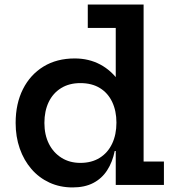

<svg xmlns="http://www.w3.org/2000/svg" viewBox="-20 -810 770 841"><path d="M487 0V-198L490 -242V-313L487 -402V-687.5H364.5V-790H609V-102.5H698V0ZM307.5 -554Q369 -554 419 -527.5Q469 -501 504.8 -449Q540.5 -397 558 -321L490 -273Q490 -324 471.5 -363.2Q453 -402.5 417.8 -424.2Q382.5 -446 332 -446Q283 -446 247.5 -424Q212 -402 193.2 -362.8Q174.5 -323.5 174.5 -271.5Q174.5 -219.5 194.2 -180.2Q214 -141 249.5 -118.8Q285 -96.5 332 -96.5Q381.5 -96.5 417 -118.8Q452.5 -141 471.2 -180.8Q490 -220.5 490 -273L505.5 -148.5H482.5Q472.5 -99.5 449.2 -63.8Q426 -28 388.5 -8.5Q351 11 298 11Q242.5 11 196.5 -10.2Q150.5 -31.5 117.5 -69.8Q84.5 -108 66.5 -159.5Q48.5 -211 48.5 -271.5Q48.5 -356 80.5 -419.5Q112.5 -483 170.5 -518.5Q228.5 -554 307.5 -554Z"/></svg>

Font: Hepta Slab ExtraLight SemiBold
Style: Regular
Weight: 600
Version: Version 1.102